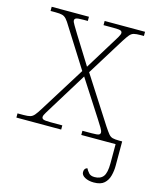

<svg xmlns="http://www.w3.org/2000/svg" viewBox="-114 -613 722 886"><g transform="rotate(15 247.0 -169.5)"><path d="M-3 0V-20H25Q46 -20 57 -23Q68 -26 77 -36.5Q86 -47 99 -68L235 -286L120 -468Q107 -490 98 -500Q89 -510 78 -513Q67 -516 46 -516H22V-536H200V-516H179Q151 -516 144 -512.5Q137 -509 137 -502Q137 -495 146 -480.5Q155 -466 168 -444L251 -311L333 -444Q347 -466 355.5 -480.5Q364 -495 364 -502Q364 -509 357.5 -512.5Q351 -516 322 -516H275V-536H468V-516H452Q431 -516 420 -513Q409 -510 400.5 -500Q392 -490 378 -468L267 -289L409 -68Q423 -47 431.5 -36.5Q440 -26 451 -23Q462 -20 483 -20H497V97Q497 120 491 143.5Q485 167 468.5 182Q452 197 419 197Q394 197 376.5 187.5Q359 178 359 163Q359 145 374 141Q379 151 388 161.5Q397 172 416 172Q444 172 457.5 154.5Q471 137 471 91V0H307V-20H350Q379 -20 385.5 -23.5Q392 -27 392 -34Q392 -42 383.5 -56Q375 -70 361 -92L250 -264L144 -92Q131 -70 122 -56Q113 -42 113 -34Q113 -27 120 -23.5Q127 -20 155 -20H211V0Z"/></g></svg>

Font: Noto Serif Thin
Style: Regular
Weight: 100
Designer: Monotype Design Team
Foundry: Monotype Imaging Inc.
Version: Version 2.015